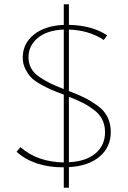

<svg xmlns="http://www.w3.org/2000/svg" viewBox="-20 -780 604 903"><path d="M501 -159Q501 -88 448.5 -43.5Q396 1 304 6V103H280V7H278Q140 7 58 -66L76 -88Q156 -18 280 -16V-335Q242 -349 221.5 -358Q201 -367 171 -383.5Q141 -400 126 -416Q111 -432 99 -456Q87 -480 87 -509Q87 -575 139 -617Q191 -659 280 -663V-760H304V-663Q412 -661 484 -614L468 -592Q398 -638 304 -641V-352Q350 -334 377.5 -320.5Q405 -307 437.5 -284Q470 -261 485.5 -230Q501 -199 501 -159ZM114 -511Q114 -482 126.5 -459Q139 -436 165.5 -418Q192 -400 216 -388.5Q240 -377 280 -361V-641Q201 -638 157.5 -601.5Q114 -565 114 -511ZM304 -17Q385 -21 429.5 -59Q474 -97 474 -158Q474 -191 461 -217.5Q448 -244 421 -264Q394 -284 369 -296.5Q344 -309 304 -325Z"/></svg>

Font: EauTestText Extralight
Style: Italic
Weight: 250
Italic angle: -12°
Designer: Christian Thalmann (Catharsis Fonts)
Version: Version 0.001;PS 000.001;hotconv 1.0.88;makeotf.lib2.5.64775